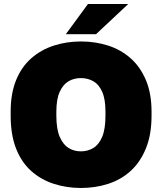

<svg xmlns="http://www.w3.org/2000/svg" viewBox="-20 -920 805 954"><path d="M382 14Q311 14 247.5 -6.5Q184 -27 135.5 -70Q87 -113 60 -181.5Q33 -250 33 -345V-365Q33 -456 60 -522Q87 -588 135.5 -630.5Q184 -673 247.5 -693.5Q311 -714 382 -714Q454 -714 517.5 -693.5Q581 -673 629 -630.5Q677 -588 705 -522Q733 -456 733 -365V-345Q733 -251 705 -182.5Q677 -114 629 -70.5Q581 -27 517.5 -6.5Q454 14 382 14ZM382 -168Q416 -168 443.5 -184.5Q471 -201 487.5 -239.5Q504 -278 504 -345V-365Q504 -428 487.5 -464.5Q471 -501 443.5 -516.5Q416 -532 382 -532Q348 -532 321 -516.5Q294 -501 277 -464.5Q260 -428 260 -365V-345Q260 -278 277 -239.5Q294 -201 321 -184.5Q348 -168 382 -168ZM307 -750 417 -900H617L457 -750Z"/></svg>

Font: Golos Text ExtraBold
Style: Regular
Weight: 800
Designer: A.Korolkova, Vitaly Kuzmin
Foundry: ParaType Ltd
Version: Version 2.004